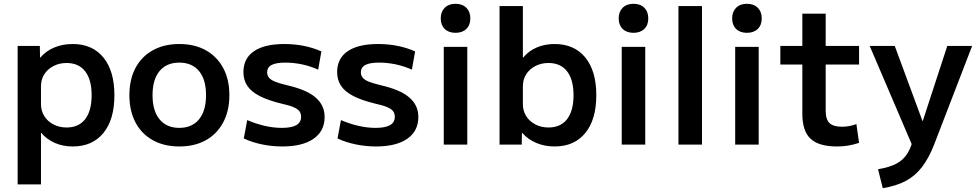

<svg xmlns="http://www.w3.org/2000/svg" viewBox="-20 -762 5152 1012"><path d="M363 -530Q467 -530 525 -459Q583 -388 583 -260Q583 -132 525 -61Q467 10 363 10Q312 10 269.5 -8.5Q227 -27 198 -61H196V210H73V-520H190L191 -459H193Q223 -494 267 -512Q311 -530 363 -530ZM331 -430Q293 -430 262 -414Q231 -398 213.5 -370.5Q196 -343 196 -307V-213Q196 -178 213.5 -150Q231 -122 262 -106Q293 -90 331 -90Q395 -90 429 -134Q463 -178 463 -260Q463 -342 429 -386Q395 -430 331 -430Z M925 10Q845 10 785.5 -23Q726 -56 694 -117Q662 -178 662 -260Q662 -343 694 -403.5Q726 -464 785.5 -497Q845 -530 925 -530Q1006 -530 1065 -497Q1124 -464 1156.5 -403.5Q1189 -343 1189 -260Q1189 -178 1156.5 -117Q1124 -56 1065 -23Q1006 10 925 10ZM925 -88Q992 -88 1029 -133Q1066 -178 1066 -260Q1066 -343 1029 -387.5Q992 -432 925 -432Q858 -432 821 -387.5Q784 -343 784 -260Q784 -178 821 -133Q858 -88 925 -88Z M1468 10Q1413 10 1360.5 -1Q1308 -12 1265 -32L1283 -129Q1330 -109 1376 -98.5Q1422 -88 1466 -88Q1517 -88 1542 -102.5Q1567 -117 1567 -146Q1567 -164 1558 -176Q1549 -188 1526.5 -197.5Q1504 -207 1463 -216Q1393 -233 1349 -255.5Q1305 -278 1284 -309Q1263 -340 1263 -382Q1263 -454 1318.5 -492Q1374 -530 1479 -530Q1531 -530 1580 -520.5Q1629 -511 1674 -491L1657 -395Q1614 -414 1570.5 -423Q1527 -432 1484 -432Q1435 -432 1411.5 -419.5Q1388 -407 1388 -380Q1388 -365 1397.5 -353Q1407 -341 1429 -332Q1451 -323 1488 -314Q1541 -302 1579.5 -286Q1618 -270 1642.5 -249Q1667 -228 1679 -202.5Q1691 -177 1691 -145Q1691 -71 1632.5 -30.5Q1574 10 1468 10Z M1962 10Q1907 10 1854.5 -1Q1802 -12 1759 -32L1777 -129Q1824 -109 1870 -98.5Q1916 -88 1960 -88Q2011 -88 2036 -102.5Q2061 -117 2061 -146Q2061 -164 2052 -176Q2043 -188 2020.5 -197.5Q1998 -207 1957 -216Q1887 -233 1843 -255.5Q1799 -278 1778 -309Q1757 -340 1757 -382Q1757 -454 1812.5 -492Q1868 -530 1973 -530Q2025 -530 2074 -520.5Q2123 -511 2168 -491L2151 -395Q2108 -414 2064.5 -423Q2021 -432 1978 -432Q1929 -432 1905.5 -419.5Q1882 -407 1882 -380Q1882 -365 1891.5 -353Q1901 -341 1923 -332Q1945 -323 1982 -314Q2035 -302 2073.5 -286Q2112 -270 2136.5 -249Q2161 -228 2173 -202.5Q2185 -177 2185 -145Q2185 -71 2126.5 -30.5Q2068 10 1962 10Z M2319 0V-515H2443V0ZM2381 -589Q2345 -589 2324 -609.5Q2303 -630 2303 -665Q2303 -700 2324 -721Q2345 -742 2381 -742Q2417 -742 2438 -721Q2459 -700 2459 -665Q2459 -630 2438 -609.5Q2417 -589 2381 -589Z M2903 10Q2851 10 2807 -8.5Q2763 -27 2733 -61H2731L2730 0H2613V-730H2736V-459H2738Q2767 -494 2809.5 -512Q2852 -530 2903 -530Q3007 -530 3065 -459Q3123 -388 3123 -260Q3123 -132 3065 -61Q3007 10 2903 10ZM2871 -90Q2935 -90 2969 -134Q3003 -178 3003 -260Q3003 -342 2969 -386Q2935 -430 2871 -430Q2833 -430 2802 -414Q2771 -398 2753.5 -370.5Q2736 -343 2736 -307V-213Q2736 -178 2753.5 -150Q2771 -122 2802 -106Q2833 -90 2871 -90Z M3257 0V-515H3381V0ZM3319 -589Q3283 -589 3262 -609.5Q3241 -630 3241 -665Q3241 -700 3262 -721Q3283 -742 3319 -742Q3355 -742 3376 -721Q3397 -700 3397 -665Q3397 -630 3376 -609.5Q3355 -589 3319 -589Z M3556 0V-730H3680V0Z M3855 0V-515H3979V0ZM3917 -589Q3881 -589 3860 -609.5Q3839 -630 3839 -665Q3839 -700 3860 -721Q3881 -742 3917 -742Q3953 -742 3974 -721Q3995 -700 3995 -665Q3995 -630 3974 -609.5Q3953 -589 3917 -589Z M4392 10Q4296 10 4252.5 -30.5Q4209 -71 4209 -162V-422H4093V-520H4209V-690H4332V-520H4508V-422H4332V-179Q4332 -133 4352 -113.5Q4372 -94 4418 -94Q4437 -94 4456 -97.5Q4475 -101 4494 -108L4508 -9Q4477 1 4450 5.5Q4423 10 4392 10Z M4608 130Q4668 120 4705 100.5Q4742 81 4764 45Q4786 9 4797 -49L4803 39L4564 -520H4696L4842 -125H4844L4973 -520H5104L4904 -1Q4876 71 4840 118Q4804 165 4754.5 191.5Q4705 218 4633 230Z"/></svg>

Font: M PLUS 2 SemiBold
Style: Regular
Weight: 600
Designer: Coji Morishita
Foundry: UNDERFOREST DESIGN
Version: Version 1.001